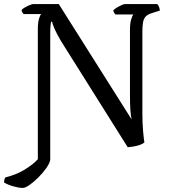

<svg xmlns="http://www.w3.org/2000/svg" viewBox="-53 -724 843 944"><path d="M59 200Q40 200 12 192Q-16 184 -33 173Q-33 165 -31 158Q-29 151 -26 148Q25 136 66.5 111Q108 86 133 59V-578Q133 -612 138.5 -631Q144 -650 150 -655H63Q60 -658 57 -662.5Q54 -667 53 -675Q58 -681 69.5 -687.5Q81 -694 93 -699Q105 -704 110 -704H236L594 -137Q590 -155 588 -183.5Q586 -212 586 -258V-576Q586 -609 592 -628.5Q598 -648 603 -653H514Q512 -656 509 -660Q506 -664 504 -673Q509 -679 520.5 -686Q532 -693 544 -698.5Q556 -704 561 -704H720Q725 -699 728.5 -691Q732 -683 733 -672L692 -659Q673 -653 663.5 -643Q654 -633 650.5 -615.5Q647 -598 647 -567V-167Q647 -119 650.5 -79.5Q654 -40 657 -24Q648 -16 633 -11Q618 -6 602.5 -3.5Q587 -1 575 0L247 -522Q225 -559 214.5 -584Q204 -609 203 -617H198Q197 -612 195.5 -598Q194 -584 194 -555V63Q190 81 173.5 104Q157 127 135 149Q113 171 92 185.5Q71 200 59 200Z"/></svg>

Font: Texturina 12pt Light
Style: Regular
Weight: 300
Designer: Guillermo Torres Carreño
Foundry: Omnibus-Type
Version: Version 1.002